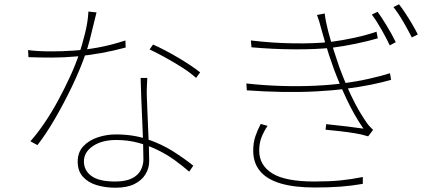

<svg xmlns="http://www.w3.org/2000/svg" viewBox="-20 -840 2040 897"><path d="M111 -606Q134 -603 160 -601.5Q186 -600 223 -600Q270 -600 323.5 -603.5Q377 -607 438 -618Q499 -629 566 -651L567 -618Q512 -603 454.5 -592.5Q397 -582 338.5 -576.5Q280 -571 222 -571Q197 -571 167 -571.5Q137 -572 113 -573ZM431 -782Q425 -760 417 -725.5Q409 -691 399.5 -654.5Q390 -618 380 -589Q355 -517 317.5 -438.5Q280 -360 238 -287.5Q196 -215 155 -162L122 -180Q155 -217 188.5 -266.5Q222 -316 252 -371.5Q282 -427 307.5 -482.5Q333 -538 349 -586Q363 -627 377 -683Q391 -739 393 -786ZM668 -476Q667 -446 666 -428Q665 -410 666 -389Q667 -362 668.5 -323Q670 -284 672 -240.5Q674 -197 675.5 -156.5Q677 -116 677 -87Q677 -54 659.5 -25.5Q642 3 607.5 20Q573 37 520 37Q472 37 432 25Q392 13 367.5 -14Q343 -41 343 -85Q343 -129 369.5 -157Q396 -185 437 -198.5Q478 -212 521 -212Q602 -212 668.5 -189.5Q735 -167 788.5 -133Q842 -99 883 -66L864 -38Q833 -65 796.5 -91.5Q760 -118 717 -139Q674 -160 625.5 -173Q577 -186 523 -186Q456 -186 414 -157.5Q372 -129 372 -86Q372 -44 407 -18Q442 8 518 8Q567 8 596 -6.5Q625 -21 637.5 -45Q650 -69 650 -95Q650 -130 648.5 -177Q647 -224 644.5 -276.5Q642 -329 640 -381Q638 -433 637 -476ZM896 -476Q871 -499 832 -524Q793 -549 752 -571.5Q711 -594 679 -609L695 -632Q722 -620 753.5 -603.5Q785 -587 816 -568.5Q847 -550 873 -532.5Q899 -515 915 -502Z M1744 -785Q1761 -762 1786 -721Q1811 -680 1829 -643L1801 -628Q1786 -660 1762.5 -701.5Q1739 -743 1717 -772ZM1844 -820Q1856 -805 1872 -781Q1888 -757 1904 -730Q1920 -703 1932 -679L1904 -665Q1888 -697 1864.5 -737.5Q1841 -778 1818 -807ZM1152 -651Q1251 -639 1350 -637.5Q1449 -636 1523 -644Q1578 -651 1635.5 -663.5Q1693 -676 1739 -692L1745 -661Q1701 -648 1643.5 -636Q1586 -624 1531 -617Q1456 -609 1356 -609.5Q1256 -610 1155 -619ZM1131 -450Q1212 -441 1294.5 -438.5Q1377 -436 1452.5 -439.5Q1528 -443 1584 -451Q1646 -459 1706 -472.5Q1766 -486 1802 -498L1807 -467Q1770 -456 1714 -444.5Q1658 -433 1593 -425Q1533 -417 1457 -413Q1381 -409 1298 -410.5Q1215 -412 1133 -418ZM1481 -705Q1477 -722 1471.5 -739.5Q1466 -757 1461 -770L1497 -777Q1501 -741 1513 -695Q1525 -649 1539.5 -604Q1554 -559 1565 -527Q1581 -484 1599.5 -440Q1618 -396 1641 -352.5Q1664 -309 1693 -267Q1699 -258 1707 -249.5Q1715 -241 1723 -233L1700 -203Q1672 -212 1638 -217.5Q1604 -223 1569 -227Q1534 -231 1501 -234L1504 -260Q1553 -255 1603 -249Q1653 -243 1678 -239Q1635 -301 1600 -375.5Q1565 -450 1540 -517Q1528 -550 1517 -583.5Q1506 -617 1497 -648.5Q1488 -680 1481 -705ZM1230 -252Q1212 -225 1201.5 -198Q1191 -171 1191 -136Q1191 -68 1252 -30Q1313 8 1449 8Q1518 8 1569 3Q1620 -2 1675 -13V19Q1623 28 1570.5 32Q1518 36 1451 36Q1355 36 1291 17Q1227 -2 1195 -40.5Q1163 -79 1163 -136Q1163 -173 1172.5 -201.5Q1182 -230 1198 -261Z"/></svg>

Font: Noto Sans TC Thin
Style: Regular
Weight: 100
Designer: Ryoko NISHIZUKA 西塚涼子 (kana, bopomofo & ideographs); Paul D. Hunt (Latin, Greek & Cyrillic); Sandoll Communications 산돌커뮤니
Foundry: Adobe
Version: Version 2.004-H2;hotconv 1.0.118;makeotfexe 2.5.65603